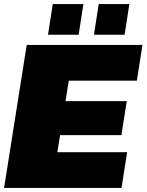

<svg xmlns="http://www.w3.org/2000/svg" viewBox="-20 -920 718 940"><path d="M440 -750 463.3 -900H613.3L590 -750ZM215 -750 238.3 -900H388.3L365 -750ZM0 0 110.8 -700H677.5L650 -525H316.7L300.8 -425H600.8L574.2 -258.3H274.2L260.8 -175H602.5L575 0Z"/></svg>

Font: BoonTook
Style: Italic
Weight: 400
Italic angle: -9°
Designer: Sungsit Sawaiwan
Foundry: FontUni
Version: Version 3.0